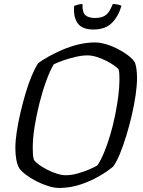

<svg xmlns="http://www.w3.org/2000/svg" viewBox="-20 -930 708 950"><path d="M272 0Q248 0 218 -9.5Q188 -19 159 -34Q130 -49 107.5 -66Q85 -83 75 -98Q65 -116 60.5 -141.5Q56 -167 56 -197Q56 -233 63 -279Q70 -325 81.5 -374Q93 -423 107 -470Q121 -517 137 -555Q153 -593 168 -617Q190 -633 221 -650.5Q252 -668 289.5 -684Q327 -700 368 -710Q409 -720 451 -720Q474 -720 503.5 -711.5Q533 -703 561.5 -688.5Q590 -674 613 -656.5Q636 -639 647 -622Q653 -607 655.5 -586Q658 -565 658 -544Q658 -507 651 -459Q644 -411 632 -359.5Q620 -308 605 -259Q590 -210 573.5 -169.5Q557 -129 540 -106Q513 -83 471 -58.5Q429 -34 378 -17Q327 0 272 0ZM305 -63Q334 -63 365.5 -72Q397 -81 423.5 -92.5Q450 -104 462 -112Q479 -137 495 -175.5Q511 -214 525 -261Q539 -308 549 -357Q559 -406 565 -452Q571 -498 571 -534Q571 -548 570.5 -560.5Q570 -573 568 -584Q564 -592 547.5 -604Q531 -616 508 -628Q485 -640 459.5 -648Q434 -656 413 -656Q387 -656 356 -649Q325 -642 296 -632Q267 -622 246 -612Q227 -580 208.5 -529Q190 -478 175 -418.5Q160 -359 151 -302Q142 -245 142 -199Q142 -180 143 -165.5Q144 -151 148 -139Q155 -128 173 -115Q191 -102 214.5 -90Q238 -78 262 -70.5Q286 -63 305 -63ZM442 -784Q386 -784 364 -815.5Q342 -847 347 -901Q352 -903 364 -906.5Q376 -910 388 -910Q387 -867 403.5 -854Q420 -841 450 -841Q484 -841 503 -855Q522 -869 538 -910Q553 -910 565 -907Q577 -904 581 -901Q565 -847 532.5 -815.5Q500 -784 442 -784Z"/></svg>

Font: Texturina Medium 12pt Light
Style: Italic
Weight: 300
Italic angle: -11°
Version: Version 1.002